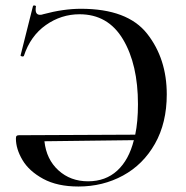

<svg xmlns="http://www.w3.org/2000/svg" viewBox="-20 -668 679 700"><path d="M588 -324Q588 -220 545 -144Q502 -68 428.5 -28Q355 12 266 12Q189 12 137.5 -16Q86 -44 62 -84.5Q38 -125 38 -163Q38 -170 40.5 -172.5Q43 -175 49 -175L473 -177Q483 -224 483 -288Q483 -433 428.5 -524.5Q374 -616 270 -616Q203 -616 147 -576.5Q91 -537 67 -464Q65 -462 63 -462Q60 -462 57 -463.5Q54 -465 55 -466L100 -645Q101 -649 106.5 -648Q112 -647 111 -644Q110 -640 110 -633Q110 -614 126 -614Q133 -614 137 -616Q211 -636 275 -636Q445 -636 516.5 -545Q588 -454 588 -324ZM468 -157 142 -153Q149 -87 193 -47Q237 -7 301 -7Q365 -7 407.5 -46Q450 -85 468 -157Z"/></svg>

Font: Cormorant Garamond SemiBold
Style: Regular
Weight: 600
Designer: Christian Thalmann (Catharsis Fonts)
Version: Version 3.000